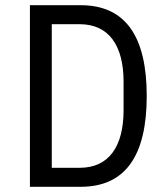

<svg xmlns="http://www.w3.org/2000/svg" viewBox="-20 -718 640 738"><path d="M95 0H290C461 0 544 -118 544 -349C544 -580 461 -698 290 -698H95ZM179 -73V-625H286C398 -625 455 -544 455 -403V-295C455 -154 398 -73 286 -73Z"/></svg>

Font: IBM Mono
Style: Regular
Weight: 400
Monospace: yes
Designer: Mike Abbink, Paul van der Laan, Pieter van Rosmalen
Foundry: Bold Monday
Version: Version 2.3